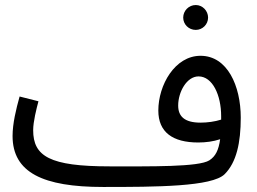

<svg xmlns="http://www.w3.org/2000/svg" viewBox="-20 -723 1023 764"><path d="M759 -604C786 -604 808 -626 808 -653C808 -680 786 -703 759 -703C731 -703 709 -680 709 -653C709 -626 731 -604 759 -604ZM874 -30C921 -77 938 -155 938 -255C938 -381 885 -501 778 -501C676 -501 610 -385 610 -283C610 -197 667 -156 769 -156C799 -156 829 -160 856 -169C850 -126 838 -101 813 -85C771 -58 579 -61 416 -61C178 -61 112 -101 112 -205C112 -239 125 -290 133 -320L58 -339C44 -289 30 -231 30 -182C30 -36 152 21 390 21C602 21 824 20 874 -30ZM689 -303C689 -357 723 -419 770 -419C826 -419 860 -344 860 -261V-247C835 -239 805 -235 778 -235C713 -235 689 -261 689 -303Z"/></svg>

Font: Noto Sans Math
Style: Regular
Weight: 400
Designer: Monotype Design Team, Delve Withrington, Jeff Kellem
Foundry: Monotype Imaging Inc., Delve Fonts LLC
Version: Version 3.000